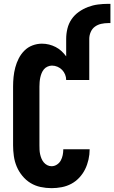

<svg xmlns="http://www.w3.org/2000/svg" viewBox="-20 -970 594 998"><path d="M248 8Q219 8 191 2Q163 -4 139 -18.5Q115 -33 96.5 -55.5Q78 -78 67 -104Q56 -130 52 -158.5Q48 -187 48 -215V-520Q48 -545 50.5 -570Q53 -595 59.5 -619.5Q66 -644 77.5 -666.5Q89 -689 107 -707Q125 -725 149 -734Q173 -743 198 -743Q217 -743 235 -738.5Q253 -734 269.5 -725.5Q286 -717 299.5 -704.5Q313 -692 324 -677V-768Q324 -795 330.5 -821.5Q337 -848 352 -870Q367 -892 389.5 -908Q412 -924 437 -933.5Q462 -943 488.5 -946.5Q515 -950 542 -950H554V-850H542Q524 -850 506 -846Q488 -842 473.5 -831.5Q459 -821 451.5 -803.5Q444 -786 444 -768V-554H324Q324 -569 318.5 -582.5Q313 -596 303 -606.5Q293 -617 279 -623Q265 -629 250 -629Q239 -629 227.5 -624Q216 -619 208.5 -610Q201 -601 196.5 -590Q192 -579 189.5 -567.5Q187 -556 186 -544Q185 -532 185 -520V-215Q185 -203 185.5 -191.5Q186 -180 188.5 -168.5Q191 -157 195.5 -146Q200 -135 207.5 -126Q215 -117 225.5 -111.5Q236 -106 248 -106Q263 -106 276 -114.5Q289 -123 296 -136Q303 -149 306 -164Q309 -179 309 -194H446Q446 -167 440 -140.5Q434 -114 422.5 -90.5Q411 -67 392.5 -47Q374 -27 350.5 -14.5Q327 -2 300.5 3Q274 8 248 8Z"/></svg>

Font: Iosevka Curly Heavy
Style: Regular
Weight: 900
Monospace: yes
Designer: Belleve Invis
Foundry: Belleve Invis
Version: Version 22.1.2; ttfautohint (v1.8.4)